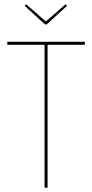

<svg xmlns="http://www.w3.org/2000/svg" viewBox="-20 -876 429 896"><path d="M375 -667H202V0H188V-667H14V-681H377ZM293 -849 198 -762H190L95 -849L102 -856L194 -776L286 -856Z"/></svg>

Font: Fira Sans Compressed Hair
Style: Regular
Weight: 100
Width: 1
Designer: bBox Type GmbH & Carrois Corporate GbR & Edenspiekermann AG
Foundry: bBox Type GmbH & Carrois Corporate GbR & Edenspiekermann AG
Version: Version 4.301